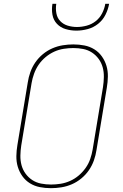

<svg xmlns="http://www.w3.org/2000/svg" viewBox="-20 -975 640 1003"><path d="M246 8Q216 8 188 2.5Q160 -3 136.5 -17.5Q113 -32 97 -54.5Q81 -77 73 -103.5Q65 -130 65.5 -159.5Q66 -189 71 -218L125 -544Q129 -571 138.5 -598Q148 -625 164.5 -649Q181 -673 204 -692Q227 -711 253.5 -722.5Q280 -734 308 -738.5Q336 -743 363 -743Q393 -743 421 -737.5Q449 -732 472.5 -717.5Q496 -703 512 -680.5Q528 -658 536 -631.5Q544 -605 543.5 -575.5Q543 -546 538 -517L484 -191Q480 -164 470.5 -137Q461 -110 444.5 -86Q428 -62 405 -43Q382 -24 355.5 -12.5Q329 -1 301 3.5Q273 8 246 8ZM247 -11Q271 -11 296.5 -15Q322 -19 346.5 -30Q371 -41 391.5 -58.5Q412 -76 427.5 -98Q443 -120 451.5 -145Q460 -170 464 -194L518 -520Q522 -546 522.5 -572.5Q523 -599 516.5 -623Q510 -647 495.5 -667Q481 -687 460.5 -700.5Q440 -714 415 -719Q390 -724 363 -724Q339 -724 313 -720Q287 -716 263 -705Q239 -694 218 -676.5Q197 -659 182 -637Q167 -615 158 -590Q149 -565 145 -541L91 -215Q87 -189 86.5 -162.5Q86 -136 92.5 -112Q99 -88 113.5 -68Q128 -48 148.5 -34.5Q169 -21 194.5 -16Q220 -11 247 -11ZM379 -815Q350 -815 323 -823Q296 -831 277.5 -850.5Q259 -870 254 -898Q249 -926 254 -955H274Q270 -930 274.5 -905.5Q279 -881 295 -864.5Q311 -848 334 -841Q357 -834 382 -834Q407 -834 433 -841Q459 -848 480 -864.5Q501 -881 513.5 -905.5Q526 -930 530 -955H550Q545 -926 531 -898Q517 -870 492.5 -850.5Q468 -831 438 -823Q408 -815 379 -815Z"/></svg>

Font: Iosevka Aile Thin Oblique
Style: Regular
Weight: 100
Italic angle: -9°
Designer: Belleve Invis
Foundry: Belleve Invis
Version: Version 31.1.0; ttfautohint (v1.8.4)